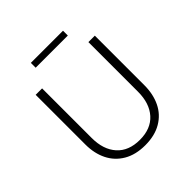

<svg xmlns="http://www.w3.org/2000/svg" viewBox="-224 -1003 1182 1182"><g transform="rotate(-45 367.5 -411.5)"><path d="M110 0ZM110 -247V-680H166V-248Q166 -147 218.5 -88.5Q271 -30 368 -30Q464 -30 516.5 -88.5Q569 -147 569 -248V-680H625V-249Q625 -171 596 -111Q567 -51 509 -17Q451 17 368 17Q285 17 227 -17Q169 -51 139.5 -110.5Q110 -170 110 -247ZM228 -840H508V-798H228Z"/></g></svg>

Font: Martel Sans ExtraLight
Style: Regular
Weight: 275
Designer: Dan Reynolds and Mathieu Réguer
Foundry: Dan Reynolds and Mathieu Réguer
Version: Version 1.002; ttfautohint (v1.1) -l 5 -r 5 -G 72 -x 0 -D la